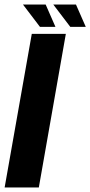

<svg xmlns="http://www.w3.org/2000/svg" viewBox="-36 -824 397 844"><path d="M-15.6 0H134.7L253.4 -675H103.7ZM272.9 -706H341L297.9 -804.2H198.2ZM139.6 -706H207.7L164.7 -804.2H64.9Z"/></svg>

Font: Anybody Thin Condensed
Style: Italic
Weight: 100
Width: 3
Italic angle: -10°
Version: Version 1.113;gftools[0.9.25]